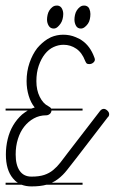

<svg xmlns="http://www.w3.org/2000/svg" viewBox="-20 -674 410 686"><path d="M275 -279H164Q163 -271 158 -267Q152 -262 145 -262Q121 -262 101 -251Q81 -240 66.5 -221.5Q52 -203 44 -177.5Q36 -152 36 -122Q36 -84 50.5 -63.5Q65 -43 92 -43H93Q120 -43 138 -49Q156 -55 170 -66.5Q184 -78 196 -93.5Q208 -109 223 -129L337 -277Q343 -285 351 -285Q357 -285 363.5 -279Q370 -273 370 -266Q370 -259 365 -255L252 -108Q234 -85 219.5 -66.5Q205 -48 188 -35Q178 -27 165 -21H275V-14H146Q124 -8 93 -8H92Q73 -8 57 -14H0V-21H44Q34 -27 26 -37Q1 -67 1 -122Q1 -150 7.5 -177Q14 -204 27 -226Q40 -248 59 -265Q69 -273 79 -279H0V-286H92Q98 -288 104 -290Q90 -307 82.5 -332Q75 -357 75 -384Q75 -419 85.5 -449.5Q96 -480 113 -502Q129 -521 149 -534L162 -541Q183 -550 206 -550Q230 -550 251 -541L266 -534L272 -530Q302 -510 317 -469Q319 -464 319 -461Q319 -455 313 -450Q307 -445 299 -445Q292 -445 289.5 -447.5Q287 -450 284 -457Q273 -486 252.5 -500Q232 -514 207 -514Q189 -514 171.5 -506Q154 -498 140.5 -481Q127 -464 118.5 -439.5Q110 -415 110 -384Q110 -352 122 -328Q134 -304 152 -295Q160 -291 163 -286H275ZM187 -654Q197 -652 201.5 -643Q206 -634 206 -624Q206 -615 203.5 -605.5Q201 -596 196 -589Q191 -582 185 -577Q179 -572 172 -572Q160 -572 154 -582Q148 -592 148 -604Q148 -612 150 -621Q152 -630 156.5 -637Q161 -644 167.5 -649Q174 -654 182 -654ZM284 -654Q295 -652 299 -643Q303 -634 303 -624Q303 -615 301 -605.5Q299 -596 294 -589Q289 -582 282.5 -577Q276 -572 269 -572Q257 -572 251.5 -582Q246 -592 246 -604Q246 -612 248 -621Q250 -630 254.5 -637Q259 -644 265.5 -649Q272 -654 279 -654Z"/></svg>

Font: Gruenewald VA 3. Klasse
Style: Regular
Weight: 400
Designer: Peter Wiegel
Foundry: Peter Wiegel, nach dem Schriftentwurf von Dr. H. Gr¸newald
Version: Version 0.007